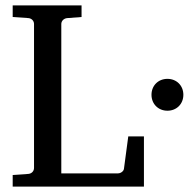

<svg xmlns="http://www.w3.org/2000/svg" viewBox="-20 -691 708 711"><path d="M27 0H513V-186H455L439 -66C438 -57 427 -49 417 -49H207V-602C207 -614 217 -623 229 -624L282 -628V-671H27V-628L85 -624C97 -623 106 -614 106 -602V-69C106 -57 97 -48 85 -47L27 -43ZM600 -399C566 -399 541 -374 541 -340C541 -306 566 -281 600 -281C634 -281 659 -306 659 -340C659 -374 634 -399 600 -399Z"/></svg>

Font: Veleka
Style: Regular
Weight: 400
Designer: Stefan Peev, Context Ltd, 2016; SIL International, 1997-2014.
Foundry: Stefan Peev, Context Ltd, 2016
Version: Version 1.000